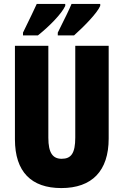

<svg xmlns="http://www.w3.org/2000/svg" viewBox="-20 -947 628 977"><path d="M490 -917V-927H344C334 -902 310 -853 274 -781V-767H357C403 -808 474 -879 490 -917ZM312 -917V-927H167C156 -903 133 -854 97 -781V-767H173C230 -812 294 -877 312 -917ZM533 -242V-714H363V-247C363 -167 342 -139 294 -139C249 -139 226 -168 226 -246V-714H56V-238C56 -72 140 10 292 10C448 10 533 -77 533 -242Z"/></svg>

Font: Noto Sans Armenian ExtraCondensed Black
Style: Regular
Weight: 900
Width: 2
Designer: Monotype Design Team
Foundry: Monotype Imaging Inc.
Version: Version 2.008